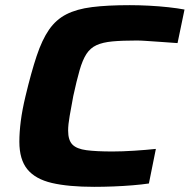

<svg xmlns="http://www.w3.org/2000/svg" viewBox="-20 -716 735 744"><path d="M345 8Q245 8 181 -7Q117 -22 86 -60Q55 -98 55 -167Q55 -203 60.5 -246.5Q66 -290 79 -344Q101 -436 122 -499Q143 -562 170 -601Q197 -640 237 -660.5Q277 -681 336.5 -688.5Q396 -696 483 -696Q518 -696 557 -694Q596 -692 632.5 -688Q669 -684 695 -679L668 -549Q628 -552 597.5 -554Q567 -556 546 -557.5Q525 -559 510 -559Q453 -559 415.5 -555.5Q378 -552 354 -541Q330 -530 315 -507Q300 -484 288.5 -444Q277 -404 264 -344Q256 -301 250 -267Q244 -233 244 -210Q244 -173 260.5 -156Q277 -139 315 -134Q353 -129 416 -129Q453 -129 500 -132Q547 -135 584 -139L557 -5Q530 -1 494 2Q458 5 419 6.5Q380 8 345 8Z"/></svg>

Font: Saira Expanded
Style: Bold Italic
Weight: 700
Width: 7
Italic angle: -12°
Designer: Hector Gatti with collaboration of the Omnibus-Type team
Foundry: Omnibus-Type
Version: Version 1.101